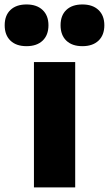

<svg xmlns="http://www.w3.org/2000/svg" viewBox="-100 -820 476 840"><path d="M48.5 0V-548.5H229V0ZM-79.5 -709.5Q-79.5 -752.5 -54.2 -776.5Q-29 -800.5 16 -800.5Q61 -800.5 86.5 -776.2Q112 -752 112 -709.5Q112 -666.5 86.5 -642.2Q61 -618 16 -618Q-29 -618 -54.2 -642.2Q-79.5 -666.5 -79.5 -709.5ZM165 -709.5Q165 -752.5 190.2 -776.5Q215.5 -800.5 260.5 -800.5Q305.5 -800.5 331 -776.2Q356.5 -752 356.5 -709.5Q356.5 -666.5 331 -642.2Q305.5 -618 260.5 -618Q215.5 -618 190.2 -642.2Q165 -666.5 165 -709.5Z"/></svg>

Font: Encode Sans Semi Condensed ExBd
Style: Regular
Weight: 800
Width: 4
Designer: Multiple Designers
Foundry: Impallari Type
Version: Version 2.000